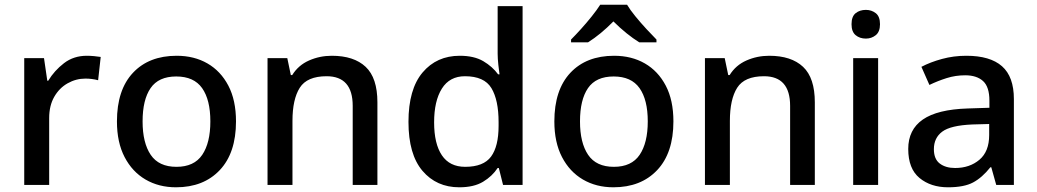

<svg xmlns="http://www.w3.org/2000/svg" viewBox="-20 -786 4409 816"><path d="M349 -549Q363 -549 379.5 -547.5Q396 -546 408 -544L397 -445Q371 -452 343 -452Q303 -452 267.5 -432Q232 -412 210.5 -374.5Q189 -337 189 -284V0H83V-539H167L181 -443H185Q211 -486 252 -517.5Q293 -549 349 -549Z M983 -270Q983 -136 914 -63Q845 10 728 10Q655 10 598.5 -23Q542 -56 509.5 -118.5Q477 -181 477 -270Q477 -404 545 -476.5Q613 -549 731 -549Q805 -549 861.5 -516.5Q918 -484 950.5 -422Q983 -360 983 -270ZM586 -270Q586 -179 620.5 -128Q655 -77 730 -77Q805 -77 839.5 -128Q874 -179 874 -270Q874 -362 839 -411.5Q804 -461 729 -461Q654 -461 620 -411.5Q586 -362 586 -270Z M1390 -549Q1484 -549 1534 -502Q1584 -455 1584 -351V0H1479V-336Q1479 -462 1368 -462Q1285 -462 1254 -413Q1223 -364 1223 -272V0H1117V-539H1201L1216 -467H1222Q1248 -509 1293.5 -529Q1339 -549 1390 -549Z M1932 10Q1835 10 1775.5 -60Q1716 -130 1716 -268Q1716 -407 1776 -478Q1836 -549 1934 -549Q1995 -549 2034 -526Q2073 -503 2097 -470H2103Q2101 -483 2098 -510Q2095 -537 2095 -558V-760H2201V0H2118L2100 -72H2095Q2072 -37 2033 -13.5Q1994 10 1932 10ZM1957 -77Q2035 -77 2067 -120.5Q2099 -164 2099 -251V-267Q2099 -361 2068.5 -411.5Q2038 -462 1956 -462Q1891 -462 1858 -409.5Q1825 -357 1825 -266Q1825 -175 1858 -126Q1891 -77 1957 -77Z M2842 -270Q2842 -136 2773 -63Q2704 10 2587 10Q2514 10 2457.5 -23Q2401 -56 2368.5 -118.5Q2336 -181 2336 -270Q2336 -404 2404 -476.5Q2472 -549 2590 -549Q2664 -549 2720.5 -516.5Q2777 -484 2809.5 -422Q2842 -360 2842 -270ZM2445 -270Q2445 -179 2479.5 -128Q2514 -77 2589 -77Q2664 -77 2698.5 -128Q2733 -179 2733 -270Q2733 -362 2698 -411.5Q2663 -461 2588 -461Q2513 -461 2479 -411.5Q2445 -362 2445 -270ZM2645 -766Q2658 -744 2680.5 -716.5Q2703 -689 2727.5 -662.5Q2752 -636 2770 -618V-606H2697Q2671 -622 2642.5 -645Q2614 -668 2587 -695Q2533 -640 2479 -606H2407V-618Q2426 -637 2449.5 -663Q2473 -689 2495 -716.5Q2517 -744 2531 -766Z M3249 -549Q3343 -549 3393 -502Q3443 -455 3443 -351V0H3338V-336Q3338 -462 3227 -462Q3144 -462 3113 -413Q3082 -364 3082 -272V0H2976V-539H3060L3075 -467H3081Q3107 -509 3152.5 -529Q3198 -549 3249 -549Z M3660 -744Q3684 -744 3702 -730Q3720 -716 3720 -683Q3720 -651 3702 -636.5Q3684 -622 3660 -622Q3634 -622 3616.5 -636.5Q3599 -651 3599 -683Q3599 -716 3616.5 -730Q3634 -744 3660 -744ZM3712 -539V0H3606V-539Z M4087 -549Q4188 -549 4238.5 -504.5Q4289 -460 4289 -365V0H4214L4193 -75H4189Q4154 -31 4115.5 -10.5Q4077 10 4009 10Q3936 10 3888 -29.5Q3840 -69 3840 -153Q3840 -235 3902 -278Q3964 -321 4093 -325L4185 -328V-358Q4185 -417 4158 -441.5Q4131 -466 4082 -466Q4041 -466 4003 -454Q3965 -442 3930 -425L3896 -502Q3934 -522 3983.5 -535.5Q4033 -549 4087 -549ZM4112 -257Q4020 -253 3984.5 -226.5Q3949 -200 3949 -152Q3949 -110 3974 -91Q3999 -72 4039 -72Q4101 -72 4142.5 -107Q4184 -142 4184 -212V-259Z"/></svg>

Font: Noto Sans Ol Chiki Medium
Style: Regular
Weight: 500
Designer: Monotype Design Team, Lewis McGuffie
Foundry: Monotype Imaging Inc.
Version: Version 2.003; ttfautohint (v1.8.4.7-5d5b)